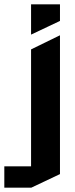

<svg xmlns="http://www.w3.org/2000/svg" viewBox="-98 -667 346 890"><path d="M46 203V-438L179 -503H180V140L47 203ZM-78 203V104H46V203ZM46 -507V-647H180V-570L47 -507Z"/></svg>

Font: Foldit SemiBold
Style: Regular
Weight: 600
Version: Version 1.003